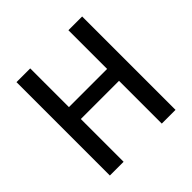

<svg xmlns="http://www.w3.org/2000/svg" viewBox="-182 -876 1038 1038"><g transform="rotate(-45 337.0 -357.0)"><path d="M588 0V-714H483V-418H191V-714H86V0H191V-327H483V0Z"/></g></svg>

Font: Noto Sans Arabic SemCond Med
Style: Regular
Weight: 500
Width: 4
Designer: Monotype Design Team, Nadine Chahine, Nizar Qandah and Khaled Hosny
Foundry: Monotype Imaging Inc.
Version: Version 2.012